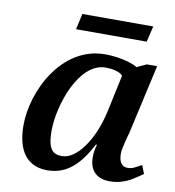

<svg xmlns="http://www.w3.org/2000/svg" viewBox="-81 -778 781 859"><g transform="rotate(10 310.0 -348.0)"><path d="M208 -634H529L546 -706H224ZM190 10C278 10 335 -45 385 -141H390C384 -120 381 -104 381 -84C381 -20 417 10 474 10C547 10 587 -28 620 -49L605 -87C581 -75 567 -63 543 -63C516 -63 502 -83 502 -121C502 -143 519 -205 523 -217L594 -534H547L504 -514C471 -534 408 -546 356 -546C160 -546 51 -327 51 -170C51 -54 99 10 190 10ZM245 -64C207 -64 179 -77 179 -168C179 -281 246 -488 369 -488C398 -488 431 -482 447 -465L411 -297C382 -162 310 -64 245 -64Z"/></g></svg>

Font: Noto Serif Semi
Style: Italic
Weight: 600
Italic angle: -12°
Designer: Monotype Design Team
Foundry: Monotype Imaging Inc.
Version: Version 1.901